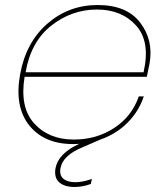

<svg xmlns="http://www.w3.org/2000/svg" viewBox="-20 -567 668 765"><path d="M366 -529Q266 -529 184.5 -465Q103 -401 82 -279H552Q580 -401 522.5 -465Q465 -529 366 -529ZM342 166Q309 178 277 178Q237 178 216 159.5Q195 141 201 104Q212 44 296 6Q288 7 271 7Q156 7 96.5 -67.5Q37 -142 60 -270Q83 -398 168.5 -472.5Q254 -547 369 -547Q485 -547 538.5 -477Q592 -407 576 -315Q567 -268 565 -261H78Q58 -139 116.5 -75Q175 -11 274 -11Q365 -11 435.5 -57.5Q506 -104 533 -183H553Q533 -123 488 -78Q443 -33 380 -11L306 21Q230 53 221 103Q216 131 232.5 145Q249 159 280 159Q309 159 346 146Z"/></svg>

Font: Poppins Thin
Style: Italic
Weight: 250
Italic angle: -10°
Designer: Ninad Kale (Devanagari), Jonny Pinhorn (Latin)
Foundry: Indian Type Foundry
Version: Version 3.200;PS 1.000;hotconv 16.6.54;makeotf.lib2.5.65590